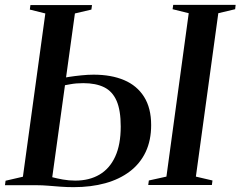

<svg xmlns="http://www.w3.org/2000/svg" viewBox="-32 -763 992 792"><path d="M271.5 9Q243.5 9 217 7Q190.5 5 166.2 3Q142 1 120 1H-11.5L-9 -17.5L62.5 -34L155 -707.5L91 -723.5L93.5 -742H347.5L345 -723.5L277 -707.5L183.5 -32Q202.5 -27 227.2 -22.5Q252 -18 278.5 -18Q336.5 -18 378.5 -42.8Q420.5 -67.5 443.2 -117Q466 -166.5 466 -241Q466 -308 449 -347Q432 -386 397.8 -403Q363.5 -420 311.5 -420Q282 -420 258 -415.5Q234 -411 214 -407.5V-438.5Q228.5 -442 252.5 -445.8Q276.5 -449.5 303.5 -452.2Q330.5 -455 354 -455Q427 -455 480 -432.5Q533 -410 562.2 -363.8Q591.5 -317.5 591.5 -247Q591.5 -184 568.8 -136Q546 -88 503.5 -55.8Q461 -23.5 402.2 -7.2Q343.5 9 271.5 9ZM579.5 0 582 -18.5 654.5 -34.5 746.5 -708.5 680 -725 682.5 -743H940L938 -725L868.5 -708.5L776 -34.5L844.5 -18.5L842 0Z"/></svg>

Font: Merriweather 144pt Medium
Style: Italic
Weight: 500
Italic angle: -7.8°
Version: Version 2.101